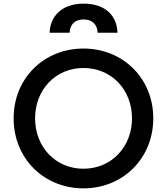

<svg xmlns="http://www.w3.org/2000/svg" viewBox="-20 -1024 918 1056"><path d="M439 12C655 12 823 -152 823 -373C823 -594 656 -757 439 -757C223 -757 55 -595 55 -373C55 -151 223 12 439 12ZM173 -373C173 -530 285 -650 439 -650C594 -650 706 -530 706 -373C706 -216 593 -96 439 -96C285 -96 173 -216 173 -373ZM253 -844H363C365 -890 392 -917 440 -917C487 -917 515 -890 517 -844H626C624 -932 565 -1004 440 -1004C315 -1004 255 -929 253 -844Z"/></svg>

Font: Mluvka SemiBold
Style: Regular
Weight: 600
Designer: Modified by Jiří Krblich, Original typeface by Gumpita Rahayu
Foundry: Gumpita Rahayu & Jiří Krblich
Version: Version 2.000;Glyphs 3.1.1 (3134)